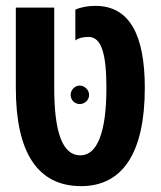

<svg xmlns="http://www.w3.org/2000/svg" viewBox="-20 -626 548 655"><path d="M257 9C399 9 474 -106 474 -326C474 -509 421 -606 305 -606C279 -606 254 -601 237 -593V-488C247 -496 263 -500 282 -500C327 -500 343 -440 343 -326C343 -175 312 -96 254 -96C193 -96 165 -175 165 -326V-600H34V-326C34 -106 108 9 257 9ZM252 -271C269 -271 284 -285 284 -302C284 -319 269 -334 252 -334C235 -334 221 -319 221 -302C221 -285 235 -271 252 -271Z"/></svg>

Font: Noto Sans Hebrew ExtraCondensed SemiBold
Style: Regular
Weight: 600
Width: 2
Designer: Ben Nathan
Foundry: Google LLC
Version: Version 3.001